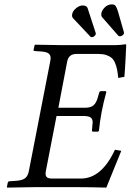

<svg xmlns="http://www.w3.org/2000/svg" viewBox="-20 -850 593 872"><path d="M553.2 -646Q553.2 -637.2 550.3 -582.5Q547.4 -527.8 544.9 -501L517.1 -496.1Q514.6 -519.5 511.7 -534.2Q508.8 -548.8 502.7 -563.7Q496.6 -578.6 487.3 -586.7Q478 -594.7 462.9 -599.9Q447.8 -605 426.8 -605H327.1Q292 -605 285.2 -570.8L245.1 -360.8H367.2Q391.1 -360.8 403.6 -370.8Q416 -380.9 422.9 -402.8L430.2 -428.2Q432.1 -436 439 -436H460L462.9 -432.1Q437.5 -340.8 429.2 -254.9L423.8 -252H402.8Q399.4 -252 398.2 -254.6Q397 -257.3 397.9 -259.8L399.9 -285.2Q399.9 -286.6 400.4 -289.3Q400.9 -292 400.9 -293Q400.9 -310.1 391.4 -316.7Q381.8 -323.2 358.9 -323.2H236.8L188 -71.8Q187 -67.9 187 -62Q187 -48.8 194.3 -43.9Q201.7 -39.1 216.8 -39.1H347.2Q441.4 -39.1 502 -169.9L530.8 -165Q527.8 -158.2 462.9 2Q386.7 0 340.8 0H134.8Q103 0 13.2 2L11.2 0L15.1 -20Q17.6 -26.9 23.9 -26.9L53.2 -28.8Q81.1 -30.8 93.8 -40.5Q106.4 -50.3 110.8 -71.8L208 -570.8Q210 -580.6 210 -585Q210 -600.6 200 -607.7Q189.9 -614.7 167 -616.2L139.2 -618.2Q130.4 -618.2 132.8 -625L137.2 -645L139.2 -647Q229 -645 259.8 -645H502.9Q525.9 -645 548.8 -648.9Q553.2 -648.9 553.2 -646ZM307.1 -778.8Q307.1 -796.9 323.5 -811Q339.8 -825.2 355 -825.2Q374 -825.2 377.9 -813L415 -699.2V-696.8Q415 -691.4 409.2 -686.3Q403.3 -681.2 397 -681.2Q392.1 -681.2 391.1 -683.1L312 -767.1Q307.1 -772 307.1 -778.8ZM524.9 -685.1Q522 -685.1 518.1 -687L442.9 -772.9Q439.9 -777.3 439.9 -784.2Q439.9 -799.8 454.3 -814.9Q468.8 -830.1 487.8 -830.1Q500 -830.1 505.1 -823Q510.3 -815.9 516.1 -796.9L543 -703.1V-700.2Q543 -694.3 536.6 -689.7Q530.3 -685.1 524.9 -685.1Z"/></svg>

Font: Common Serif SemiBold
Style: Italic
Weight: 600
Italic angle: -12°
Designer: Philipp H. Poll, Khaled Hosny
Foundry: Stefan Peev, Context Ltd.
Version: Version 1.026